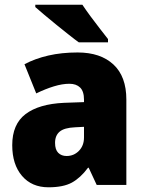

<svg xmlns="http://www.w3.org/2000/svg" viewBox="-20 -786 616 816"><path d="M310 -563Q407 -563 462 -512Q517 -461 517 -363V0H391L357 -73H354Q322 -30 285.5 -10Q249 10 186 10Q115 10 73.5 -38.5Q32 -87 32 -169Q32 -258 88.5 -301Q145 -344 252 -349L337 -352V-362Q337 -398 320.5 -414Q304 -430 275 -430Q245 -430 209 -419Q173 -408 134 -389L84 -513Q129 -537 185.5 -550Q242 -563 310 -563ZM299 -245Q253 -243 233.5 -226.5Q214 -210 214 -179Q214 -150 227.5 -136.5Q241 -123 263 -123Q294 -123 315.5 -145Q337 -167 337 -202V-247ZM330 -766Q344 -745 364.5 -717Q385 -689 405.5 -663Q426 -637 439 -620V-606H315Q298 -618 273 -638Q248 -658 220.5 -680Q193 -702 169 -722.5Q145 -743 130 -756V-766Z"/></svg>

Font: Noto Sans Lao UI SemCond Blk
Style: Regular
Weight: 900
Width: 4
Designer: Monotype Design Team
Foundry: Monotype Imaging Inc.
Version: Version 2.000; ttfautohint (v1.8.4.7-5d5b)